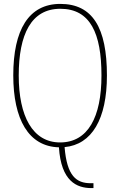

<svg xmlns="http://www.w3.org/2000/svg" viewBox="-20 -745 617 984"><path d="M449 219H459V194H445C371 194 323 157 311 9C451 -4 528 -135 528 -358C528 -604 454 -725 289 -725C127 -725 48 -592 48 -359C48 -134 126 6 282 10C293 184 373 219 449 219ZM288 -15C147 -15 76 -150 76 -358C76 -569 140 -700 289 -700C443 -700 500 -574 500 -358C500 -145 431 -15 288 -15Z"/></svg>

Font: Noto Serif Georgian Condensed Thin
Style: Regular
Weight: 100
Width: 3
Designer: Monotype Design Team, Akaki Razmadze
Foundry: Google LLC
Version: Version 2.003